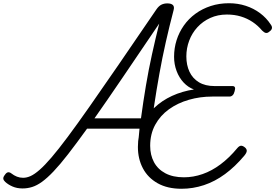

<svg xmlns="http://www.w3.org/2000/svg" viewBox="-20 -1150 1704 1189"><path d="M120 17Q85 17 57.5 5Q30 -7 12 -24Q2 -33 0.5 -43Q-1 -53 10 -67Q20 -82 30 -83Q40 -84 49 -77Q67 -63 85 -56Q103 -49 123 -49Q146 -49 170 -60Q194 -71 225.5 -98.5Q257 -126 299 -175Q341 -224 398.5 -301Q456 -378 533.5 -488.5Q611 -599 713.5 -748Q816 -897 948 -1091Q963 -1113 979.5 -1121Q996 -1129 1016 -1129Q1040 -1129 1050.5 -1119Q1061 -1109 1055 -1087Q1029 -988 1007 -890.5Q985 -793 967 -693Q949 -593 933.5 -489.5Q918 -386 906 -278Q904 -260 896 -251Q888 -242 868 -239Q849 -237 841.5 -244Q834 -251 836 -268Q838 -289 840 -310Q842 -331 844 -353H519Q452 -260 401.5 -195Q351 -130 311.5 -88.5Q272 -47 240 -24Q208 -1 179 8Q150 17 120 17ZM565 -417H853Q867 -521 883.5 -619Q900 -717 921 -812.5Q942 -908 966 -1004Q838 -815 739.5 -670Q641 -525 565 -417ZM1104 19Q1017 19 956.5 -15Q896 -49 865 -107.5Q834 -166 834 -240Q834 -314 860.5 -375Q887 -436 934.5 -481.5Q982 -527 1045 -556Q1108 -585 1181 -596Q1145 -609 1117 -639Q1089 -669 1073.5 -710.5Q1058 -752 1058 -798Q1058 -852 1073.5 -901Q1089 -950 1118.5 -992Q1148 -1034 1190.5 -1065Q1233 -1096 1285.5 -1113Q1338 -1130 1398 -1130Q1453 -1130 1502 -1114Q1551 -1098 1590.5 -1068.5Q1630 -1039 1656 -999Q1666 -986 1664 -975Q1662 -964 1649 -955Q1637 -944 1626.5 -946Q1616 -948 1603 -961Q1577 -992 1544 -1014Q1511 -1036 1471.5 -1048Q1432 -1060 1385 -1060Q1329 -1060 1282.5 -1039Q1236 -1018 1202.5 -981.5Q1169 -945 1151.5 -898Q1134 -851 1134 -801Q1134 -747 1153.5 -705.5Q1173 -664 1212 -640.5Q1251 -617 1309 -617H1420Q1431 -617 1434.5 -609.5Q1438 -602 1433 -585Q1429 -568 1420.5 -560Q1412 -552 1401 -552H1294Q1219 -552 1149.5 -532Q1080 -512 1026 -473Q972 -434 941 -377Q910 -320 910 -247Q910 -190 933.5 -146Q957 -102 1004 -77Q1051 -52 1119 -52Q1177 -52 1234.5 -72Q1292 -92 1346 -132.5Q1400 -173 1448 -231Q1461 -247 1472.5 -247.5Q1484 -248 1498 -236Q1509 -226 1508 -214.5Q1507 -203 1493 -186Q1436 -118 1373.5 -72Q1311 -26 1243 -3.5Q1175 19 1104 19Z"/></svg>

Font: Playwrite CU Light
Style: Regular
Weight: 300
Designer: Veronika Burian, José Scaglione
Foundry: TypeTogether
Version: Version 1.002